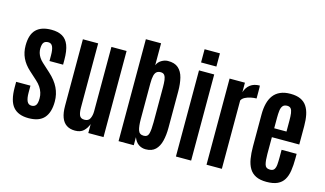

<svg xmlns="http://www.w3.org/2000/svg" viewBox="-102 -1240 2668 1577"><g transform="rotate(15 1232.5 -451.5)"><path d="M215.8 9.3Q127.4 9.3 84.5 -41Q41.5 -91.3 41.5 -205.6V-252.9H163.1V-193.8Q163.1 -146 174.8 -121.1Q186.5 -96.2 212.9 -96.2Q238.3 -96.2 250.5 -113.3Q262.7 -130.4 262.7 -172.4Q262.7 -196.8 255.6 -219.7Q248.5 -242.7 233.6 -264.9Q218.8 -287.1 195.3 -308.1L129.4 -367.7Q84 -408.7 61.5 -456.3Q39.1 -503.9 39.1 -561.5Q39.1 -654.8 82.8 -698Q126.5 -741.2 212.4 -741.2Q268.1 -741.2 304.7 -720.5Q341.3 -699.7 359.4 -653.3Q377.4 -606.9 377.4 -528.8V-488.8H261.7V-537.1Q261.7 -585.4 250.7 -610.4Q239.7 -635.3 213.4 -635.3Q187.5 -635.3 175.3 -620.8Q163.1 -606.4 162.1 -570.3Q161.6 -550.8 167 -532Q172.4 -513.2 183.8 -495.4Q195.3 -477.5 213.9 -460.4L283.2 -397.5Q337.9 -348.1 364 -294.4Q390.1 -240.7 390.1 -178.2Q390.1 -85.9 348.1 -38.3Q306.2 9.3 215.8 9.3Z M610.8 9.3Q567.4 9.3 538.3 -10.3Q509.3 -29.8 494.9 -68.6Q480.5 -107.4 480.5 -166V-732.4H610.4V-186Q610.4 -144 620.6 -120.6Q630.9 -97.2 663.6 -97.2Q697.8 -97.2 710.2 -123.8Q722.7 -150.4 722.7 -185.1L723.1 -732.4H852.1V0H722.7V-76.2Q709 -39.1 683.1 -14.9Q657.2 9.3 610.8 9.3Z M1210.9 7.3Q1178.2 7.3 1151.6 -10.5Q1125 -28.3 1109.4 -68.4V0H980V-866.7H1109.4V-679.7Q1120.6 -708.5 1147.5 -724.6Q1174.3 -740.7 1201.2 -741.2Q1259.3 -742.2 1291 -714.1Q1322.8 -686 1335.2 -636.2Q1347.7 -586.4 1347.7 -522V-211.9Q1347.7 -149.9 1335.4 -100.1Q1323.2 -50.3 1293.5 -21.5Q1263.7 7.3 1210.9 7.3ZM1167.5 -96.2Q1201.2 -96.2 1209.5 -128.7Q1217.8 -161.1 1217.8 -224.1V-523.9Q1217.8 -557.1 1214.6 -582.5Q1211.4 -607.9 1201.2 -622.3Q1190.9 -636.7 1168.5 -636.7Q1148.4 -636.7 1135.3 -627Q1122.1 -617.2 1115.7 -592.8Q1109.4 -568.4 1109.4 -524.4V-222.7Q1109.4 -162.1 1119.9 -129.2Q1130.4 -96.2 1167.5 -96.2Z M1467.8 0V-732.4H1597.2V0ZM1467.3 -799.8V-912.1H1597.7V-799.8Z M1728 0V-732.4H1858.4V-650.9Q1871.1 -693.4 1902.6 -717.3Q1934.1 -741.2 1982.9 -741.2Q1983.9 -741.2 1984.1 -724.6Q1984.4 -708 1984.4 -686.5Q1984.4 -665 1984.4 -648.4Q1984.4 -631.8 1984.4 -631.8Q1961.9 -631.8 1935.8 -626.5Q1909.7 -621.1 1888.4 -610.1Q1867.2 -599.1 1858.4 -581.1V0Z M2238.8 8.8Q2183.6 8.8 2148.2 -8.8Q2112.8 -26.4 2093 -59.6Q2073.2 -92.8 2065.4 -139.4Q2057.6 -186 2057.6 -243.7V-516.6Q2057.6 -567.9 2068.1 -609.4Q2078.6 -650.9 2100.8 -680.2Q2123 -709.5 2158.7 -725.3Q2194.3 -741.2 2244.6 -741.2Q2295.9 -741.2 2330.1 -725.6Q2364.3 -710 2384 -680.2Q2403.8 -650.4 2412.4 -608.6Q2420.9 -566.9 2420.9 -514.2V-357.4H2188V-213.4Q2188 -160.2 2196.3 -127.9Q2204.6 -95.7 2241.7 -95.7Q2266.6 -95.7 2277.1 -110.8Q2287.6 -126 2289.8 -152.6Q2292 -179.2 2292 -213.4V-277.8H2419.9V-238.8Q2419.9 -179.7 2412.8 -133.8Q2405.8 -87.9 2386.5 -56.2Q2367.2 -24.4 2331.5 -7.8Q2295.9 8.8 2238.8 8.8ZM2187.5 -433.1H2292V-526.9Q2292 -563.5 2288.6 -588.6Q2285.2 -613.8 2274.9 -626.5Q2264.6 -639.2 2243.7 -639.2Q2217.8 -639.2 2205.8 -624Q2193.8 -608.9 2190.7 -582.8Q2187.5 -556.6 2187.5 -523.4Z"/></g></svg>

Font: Antonio
Style: Bold
Weight: 700
Designer: Vernon Adams
Foundry: Vernon Adams
Version: Version 1.002